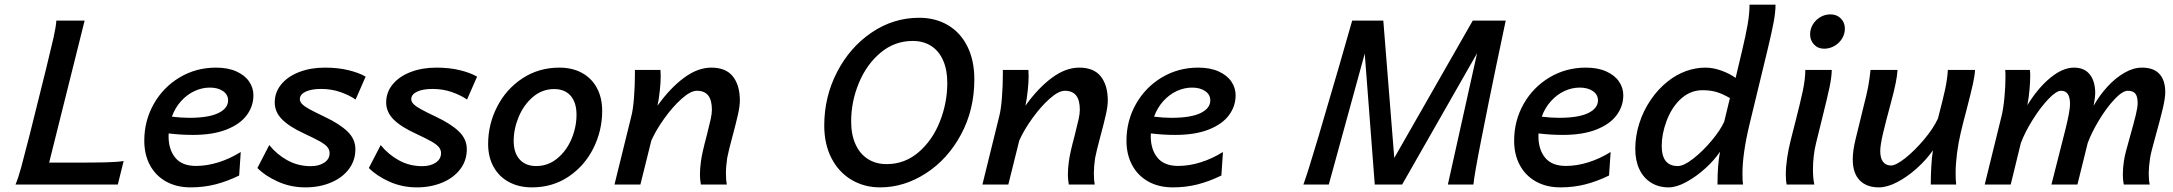

<svg xmlns="http://www.w3.org/2000/svg" viewBox="-20 -790 9302 822"><path d="M509.3 -100.6 484.4 0H46.4Q57.6 -25.9 70.3 -72Q83 -118.2 106 -209L176.8 -493.2Q198.2 -580.1 209 -627.9Q219.7 -675.8 221.2 -701.7H342.3L190.4 -93.8H298.3Q383.3 -93.8 432.6 -95Q481.9 -96.2 509.3 -100.6Z M796.4 12.2Q735.8 12.2 690.9 -12.9Q646 -38.1 621.8 -83.3Q597.7 -128.4 597.7 -187.5Q597.7 -272.9 638.2 -344.7Q678.7 -416.5 749 -458.5Q819.3 -500.5 904.8 -500.5Q956.1 -500.5 992.2 -484.1Q1028.3 -467.8 1046.6 -440.9Q1064.9 -414.1 1064.9 -382.3Q1064.9 -335.4 1036.4 -296.9Q1007.8 -258.3 949.7 -235.4Q891.6 -212.4 806.2 -212.4Q754.4 -212.4 702.1 -218.8Q701.7 -214.8 701.7 -207Q701.7 -149.9 730.5 -114.7Q759.3 -79.6 819.3 -79.6Q865.7 -79.6 915 -95Q964.4 -110.4 1010.7 -139.2L1003.9 -38.6Q953.1 -13.7 902.6 -0.7Q852.1 12.2 796.4 12.2ZM790 -285.6Q873 -285.6 914.8 -305.9Q956.5 -326.2 956.5 -360.4Q956.5 -384.8 934.8 -399.9Q913.1 -415 878.4 -415Q844.7 -415 812.7 -400.1Q780.8 -385.3 755.1 -356.9Q729.5 -328.6 715.8 -290.5Q755.4 -285.6 790 -285.6Z M1355 -409.2Q1313 -409.2 1288.3 -397.5Q1263.7 -385.7 1263.7 -365.2Q1263.7 -354 1274.2 -343.8Q1284.7 -333.5 1305.2 -322.3Q1325.7 -311 1367.7 -291Q1433.1 -260.3 1467.3 -227.5Q1501.5 -194.8 1501.5 -151.4Q1501.5 -102.5 1473.1 -65.4Q1444.8 -28.3 1396 -8.1Q1347.2 12.2 1287.6 12.2Q1224.6 12.2 1170.2 -12.2Q1115.7 -36.6 1082 -70.8L1132.8 -168.9Q1165.5 -128.4 1210.9 -103.5Q1256.3 -78.6 1310.5 -78.6Q1345.7 -78.6 1368.4 -93.8Q1391.1 -108.9 1391.1 -134.3Q1391.1 -148.9 1381.6 -160.4Q1372.1 -171.9 1349.6 -184.6Q1327.1 -197.3 1282.2 -218.3Q1219.2 -247.1 1187.7 -278.8Q1156.2 -310.5 1156.2 -351.1Q1156.2 -395.5 1184.6 -429.4Q1212.9 -463.4 1261.7 -481.9Q1310.5 -500.5 1370.6 -500.5Q1427.7 -500.5 1472.9 -489.3Q1518.1 -478 1545.4 -461.9L1502.4 -363.8Q1476.1 -382.3 1437.5 -395.8Q1398.9 -409.2 1355 -409.2Z M1832 -409.2Q1790 -409.2 1765.4 -397.5Q1740.7 -385.7 1740.7 -365.2Q1740.7 -354 1751.2 -343.8Q1761.7 -333.5 1782.2 -322.3Q1802.7 -311 1844.7 -291Q1910.2 -260.3 1944.3 -227.5Q1978.5 -194.8 1978.5 -151.4Q1978.5 -102.5 1950.2 -65.4Q1921.9 -28.3 1873 -8.1Q1824.2 12.2 1764.6 12.2Q1701.7 12.2 1647.2 -12.2Q1592.8 -36.6 1559.1 -70.8L1609.9 -168.9Q1642.6 -128.4 1688 -103.5Q1733.4 -78.6 1787.6 -78.6Q1822.8 -78.6 1845.5 -93.8Q1868.2 -108.9 1868.2 -134.3Q1868.2 -148.9 1858.6 -160.4Q1849.1 -171.9 1826.7 -184.6Q1804.2 -197.3 1759.3 -218.3Q1696.3 -247.1 1664.8 -278.8Q1633.3 -310.5 1633.3 -351.1Q1633.3 -395.5 1661.6 -429.4Q1689.9 -463.4 1738.8 -481.9Q1787.6 -500.5 1847.7 -500.5Q1904.8 -500.5 1950 -489.3Q1995.1 -478 2022.5 -461.9L1979.5 -363.8Q1953.1 -382.3 1914.6 -395.8Q1876 -409.2 1832 -409.2Z M2375 -500.5Q2430.2 -500.5 2471.4 -478Q2512.7 -455.6 2535.4 -413.6Q2558.1 -371.6 2558.1 -314.9Q2558.1 -231 2520.5 -155.5Q2482.9 -80.1 2414.3 -33.9Q2345.7 12.2 2257.3 12.2Q2202.1 12.2 2159.7 -10.3Q2117.2 -32.7 2093.5 -75Q2069.8 -117.2 2069.8 -173.8Q2069.8 -257.3 2108.2 -332.8Q2146.5 -408.2 2216.3 -454.3Q2286.1 -500.5 2375 -500.5ZM2179.2 -186.5Q2179.2 -135.7 2204.8 -107.4Q2230.5 -79.1 2275.4 -79.1Q2326.2 -79.1 2365.7 -111.6Q2405.3 -144 2426.8 -195.1Q2448.2 -246.1 2448.2 -298.8Q2448.2 -351.1 2423.1 -379.9Q2397.9 -408.7 2352.5 -408.7Q2301.3 -408.7 2261.7 -375Q2222.2 -341.3 2200.7 -289.8Q2179.2 -238.3 2179.2 -186.5Z M2976.6 -41.5Q2976.6 -69.8 2981 -99.6Q2985.4 -134.3 3005.4 -208.5Q3017.6 -256.3 3022.7 -280Q3027.8 -303.7 3027.8 -319.8Q3027.8 -361.3 3012 -381.3Q2996.1 -401.4 2963.4 -401.4Q2937 -401.4 2899.2 -367.9Q2861.3 -334.5 2825.2 -284.4Q2789.1 -234.4 2768.6 -188.5L2721.7 0H2610.8L2683.1 -293.5Q2690.4 -321.3 2694.3 -371.8Q2698.2 -422.4 2698.2 -469.7V-490.7H2807.6Q2808.6 -474.1 2808.6 -461.9Q2808.6 -436 2804.4 -398.7Q2800.3 -361.3 2794.9 -337.4Q2848.6 -412.6 2907.7 -456.5Q2966.8 -500.5 3025.4 -500.5Q3087.9 -500.5 3117.7 -462.6Q3147.5 -424.8 3147.5 -359.4Q3147.5 -335.4 3139.2 -298.6Q3130.9 -261.7 3114.7 -201.7Q3107.9 -176.3 3101.8 -151.9Q3095.7 -127.4 3093.3 -113.8Q3087.9 -77.1 3087.9 -47.4Q3087.9 -19 3091.8 0H2980.5Q2976.6 -25.4 2976.6 -41.5Z M4035.6 -435.1Q4035.6 -490.7 4017.8 -531.2Q4000 -571.8 3966.6 -593.3Q3933.1 -614.7 3887.7 -614.7Q3810.1 -614.7 3750 -564.5Q3689.9 -514.2 3657 -434.6Q3624 -355 3624 -270Q3624 -213.9 3642.6 -172.6Q3661.1 -131.3 3695.3 -109.4Q3729.5 -87.4 3775.9 -87.4Q3853.5 -87.4 3912.8 -138.4Q3972.2 -189.5 4003.9 -269.8Q4035.6 -350.1 4035.6 -435.1ZM3748 12.2Q3680.2 12.2 3625.7 -20Q3571.3 -52.2 3540 -112.3Q3508.8 -172.4 3508.8 -252.9Q3508.8 -375 3563.5 -481.2Q3618.2 -587.4 3711.4 -650.6Q3804.7 -713.9 3915 -713.9Q3985.4 -713.9 4039.1 -681.9Q4092.8 -649.9 4122.1 -590.3Q4151.4 -530.8 4151.4 -450.2Q4151.4 -319.8 4094.2 -213.9Q4037.1 -107.9 3943.8 -47.9Q3850.6 12.2 3748 12.2Z M4551.8 -41.5Q4551.8 -69.8 4556.2 -99.6Q4560.5 -134.3 4580.6 -208.5Q4592.8 -256.3 4597.9 -280Q4603 -303.7 4603 -319.8Q4603 -361.3 4587.2 -381.3Q4571.3 -401.4 4538.6 -401.4Q4512.2 -401.4 4474.4 -367.9Q4436.5 -334.5 4400.4 -284.4Q4364.3 -234.4 4343.8 -188.5L4296.9 0H4186L4258.3 -293.5Q4265.6 -321.3 4269.5 -371.8Q4273.4 -422.4 4273.4 -469.7V-490.7H4382.8Q4383.8 -474.1 4383.8 -461.9Q4383.8 -436 4379.6 -398.7Q4375.5 -361.3 4370.1 -337.4Q4423.8 -412.6 4482.9 -456.5Q4542 -500.5 4600.6 -500.5Q4663.1 -500.5 4692.9 -462.6Q4722.7 -424.8 4722.7 -359.4Q4722.7 -335.4 4714.4 -298.6Q4706.1 -261.7 4689.9 -201.7Q4683.1 -176.3 4677 -151.9Q4670.9 -127.4 4668.5 -113.8Q4663.1 -77.1 4663.1 -47.4Q4663.1 -19 4667 0H4555.7Q4551.8 -25.4 4551.8 -41.5Z M5001.5 12.2Q4940.9 12.2 4896 -12.9Q4851.1 -38.1 4826.9 -83.3Q4802.7 -128.4 4802.7 -187.5Q4802.7 -272.9 4843.3 -344.7Q4883.8 -416.5 4954.1 -458.5Q5024.4 -500.5 5109.9 -500.5Q5161.1 -500.5 5197.3 -484.1Q5233.4 -467.8 5251.7 -440.9Q5270 -414.1 5270 -382.3Q5270 -335.4 5241.5 -296.9Q5212.9 -258.3 5154.8 -235.4Q5096.7 -212.4 5011.2 -212.4Q4959.5 -212.4 4907.2 -218.8Q4906.7 -214.8 4906.7 -207Q4906.7 -149.9 4935.5 -114.7Q4964.4 -79.6 5024.4 -79.6Q5070.8 -79.6 5120.1 -95Q5169.4 -110.4 5215.8 -139.2L5209 -38.6Q5158.2 -13.7 5107.7 -0.7Q5057.1 12.2 5001.5 12.2ZM4995.1 -285.6Q5078.1 -285.6 5119.9 -305.9Q5161.6 -326.2 5161.6 -360.4Q5161.6 -384.8 5139.9 -399.9Q5118.2 -415 5083.5 -415Q5049.8 -415 5017.8 -400.1Q4985.8 -385.3 4960.2 -356.9Q4934.6 -328.6 4920.9 -290.5Q4960.4 -285.6 4995.1 -285.6Z M6285.2 -701.7H6426.3Q6416.5 -656.2 6385 -505.1Q6353.5 -354 6322.8 -198.2Q6292 -42.5 6288.1 0H6178.7L6303.7 -562L5982.9 0H5865.7L5822.8 -560.5L5668.9 0H5560.1Q5576.2 -42.5 5622.6 -198.2Q5668.9 -354 5712.6 -505.1Q5756.3 -656.2 5769 -701.7H5902.3L5949.2 -113.8Z M6661.1 12.2Q6600.6 12.2 6555.7 -12.9Q6510.7 -38.1 6486.6 -83.3Q6462.4 -128.4 6462.4 -187.5Q6462.4 -272.9 6502.9 -344.7Q6543.5 -416.5 6613.8 -458.5Q6684.1 -500.5 6769.5 -500.5Q6820.8 -500.5 6856.9 -484.1Q6893.1 -467.8 6911.4 -440.9Q6929.7 -414.1 6929.7 -382.3Q6929.7 -335.4 6901.1 -296.9Q6872.6 -258.3 6814.5 -235.4Q6756.3 -212.4 6670.9 -212.4Q6619.1 -212.4 6566.9 -218.8Q6566.4 -214.8 6566.4 -207Q6566.4 -149.9 6595.2 -114.7Q6624 -79.6 6684.1 -79.6Q6730.5 -79.6 6779.8 -95Q6829.1 -110.4 6875.5 -139.2L6868.7 -38.6Q6817.9 -13.7 6767.3 -0.7Q6716.8 12.2 6661.1 12.2ZM6654.8 -285.6Q6737.8 -285.6 6779.5 -305.9Q6821.3 -326.2 6821.3 -360.4Q6821.3 -384.8 6799.6 -399.9Q6777.8 -415 6743.2 -415Q6709.5 -415 6677.5 -400.1Q6645.5 -385.3 6619.9 -356.9Q6594.2 -328.6 6580.6 -290.5Q6620.1 -285.6 6654.8 -285.6Z M7547.4 -577.1 7469.2 -253.9Q7439.9 -131.3 7439.9 -46.4Q7439.9 -14.2 7442.4 0H7333Q7333 -84.5 7343.8 -140.6Q7319.8 -104.5 7280.8 -69.1Q7241.7 -33.7 7199.5 -10.7Q7157.2 12.2 7124 12.2Q7080.6 12.2 7048.1 -8.3Q7015.6 -28.8 6998.3 -65.9Q6981 -103 6981 -152.3Q6981 -207.5 6998.3 -262Q7015.6 -316.4 7047.4 -362.8Q7079.1 -409.2 7120.6 -441.9Q7156.7 -470.7 7198 -485.6Q7239.3 -500.5 7281.7 -500.5Q7314 -500.5 7348.9 -488Q7383.8 -475.6 7410.6 -456.5L7438.5 -573.7Q7454.1 -639.6 7462.2 -685.8Q7470.2 -731.9 7470.2 -770H7581.5Q7581.5 -737.8 7573.2 -693.8Q7564.9 -649.9 7547.4 -577.1ZM7268.6 -403.8Q7212.9 -403.8 7169.9 -360.8Q7134.8 -325.7 7114.5 -270.8Q7094.2 -215.8 7094.2 -165.5Q7094.2 -79.1 7163.1 -79.1Q7188.5 -79.1 7229 -110.6Q7269.5 -142.1 7307.4 -187.3Q7345.2 -232.4 7361.8 -269L7386.2 -370.1Q7354 -388.7 7328.4 -396.2Q7302.7 -403.8 7268.6 -403.8Z M7816.4 -728.5Q7843.8 -728.5 7861.1 -710.9Q7878.4 -693.4 7878.4 -667.5Q7878.4 -645 7866.5 -625.2Q7854.5 -605.5 7834 -593.5Q7813.5 -581.5 7789.6 -581.5Q7763.2 -581.5 7746.3 -599.4Q7729.5 -617.2 7729.5 -643.1Q7729.5 -665.5 7741.2 -685.1Q7752.9 -704.6 7772.9 -716.6Q7793 -728.5 7816.4 -728.5ZM7784.7 -297.9 7776.4 -264.2 7754.4 -174.8Q7748.5 -151.4 7745.1 -122.1Q7741.7 -92.8 7741.7 -64Q7741.7 -27.8 7747.6 0H7628.9Q7625.5 -17.1 7625.5 -43Q7625.5 -75.2 7631.3 -114.3Q7637.2 -153.3 7646.5 -189.9L7665.5 -264.6Q7686.5 -346.2 7697.8 -398.7Q7709 -451.2 7709 -490.7H7822.3Q7821.8 -459.5 7812.3 -414.8Q7802.7 -370.1 7784.7 -297.9Z M8255.4 -146.5Q8227.1 -106 8186.3 -69.3Q8145.5 -32.7 8102.5 -10.3Q8059.6 12.2 8023.9 12.2Q7971.2 12.2 7941.7 -18.3Q7912.1 -48.8 7912.1 -107.4Q7912.1 -145.5 7924.3 -194.3L7959 -336.4Q7971.7 -385.3 7977.8 -417.2Q7983.9 -449.2 7988.3 -490.7H8104Q8102.1 -464.4 8095.2 -430.7Q8088.4 -397 8074.2 -345.2Q8053.7 -270 8041.7 -219.2Q8029.8 -168.5 8029.8 -143.1Q8029.8 -112.3 8042 -96.9Q8054.2 -81.5 8075.7 -81.5Q8097.2 -81.5 8137.5 -113.5Q8177.7 -145.5 8217.5 -192.9Q8257.3 -240.2 8276.9 -282.7Q8299.3 -368.2 8308.1 -409.9Q8316.9 -451.7 8319.3 -490.7H8435.5Q8434.6 -466.8 8426.3 -429.4Q8418 -392.1 8399.9 -322.3Q8385.3 -268.1 8374.5 -222.2Q8364.3 -179.7 8358.4 -133.3Q8352.5 -86.9 8352.5 -48.8Q8352.5 -17.6 8355 0H8246.1Q8246.1 -35.6 8248.3 -76.2Q8250.5 -116.7 8255.4 -146.5Z M9068.4 -41.5Q9068.4 -69.8 9072.8 -99.6Q9075.2 -116.7 9081.8 -142.6Q9088.4 -168.5 9100.1 -209Q9115.7 -264.2 9123.8 -297.4Q9131.8 -330.6 9131.8 -348.6Q9131.8 -376.5 9122.1 -388.9Q9112.3 -401.4 9089.8 -401.4Q9066.9 -401.4 9032.5 -364.7Q8998 -328.1 8966.1 -274.9Q8934.1 -221.7 8918 -177.7L8874 0H8762.7L8822.8 -236.8Q8842.3 -314.9 8842.3 -344.7Q8842.3 -373 8833 -387.2Q8823.7 -401.4 8803.7 -401.4Q8783.7 -401.4 8750 -366.2Q8716.3 -331.1 8683.1 -278.3Q8649.9 -225.6 8631.8 -177.7L8588.4 0H8477.1L8549.3 -293.5Q8557.1 -325.7 8561.5 -372.6Q8565.9 -419.4 8565.9 -460.9Q8565.9 -483.4 8564.9 -490.7H8670.4Q8671.9 -481.9 8671.9 -467.8Q8671.9 -441.4 8668.9 -407Q8666 -372.6 8659.7 -339.8Q8705.1 -413.6 8758.1 -457Q8811 -500.5 8859.4 -500.5Q8903.8 -500.5 8927 -471.2Q8950.2 -441.9 8950.2 -390.1Q8950.2 -375.5 8943.4 -337.4Q8968.8 -382.3 9002.9 -419.4Q9037.1 -456.5 9075.4 -478.5Q9113.8 -500.5 9149.9 -500.5Q9200.7 -500.5 9225.3 -473.1Q9250 -445.8 9250 -395.5Q9250 -369.6 9238.8 -322.5Q9227.5 -275.4 9208.5 -207.5Q9187.5 -132.3 9185.1 -113.8Q9179.2 -73.7 9179.2 -47.4Q9179.2 -18.1 9183.6 0H9072.3Q9068.4 -20.5 9068.4 -41.5Z"/></svg>

Font: Lesson One Medium
Style: Italic
Weight: 500
Italic angle: -14°
Designer: But Ko, Victor Gaultney, Annie Olsen, Julie Remington, Don Collingsworth, Eric Hays, Becca Hirsbrunner
Version: Version 1.100